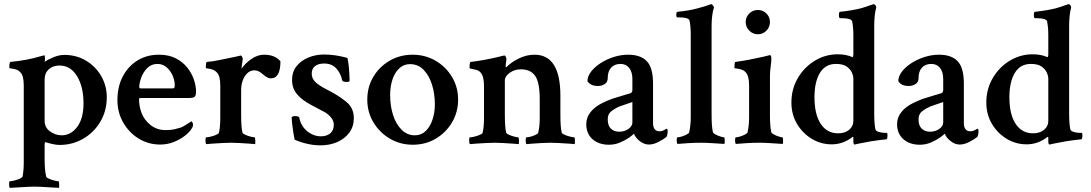

<svg xmlns="http://www.w3.org/2000/svg" viewBox="-20 -698 5311 935"><path d="M27.3 216.8Q24.4 211.9 24.4 199.2Q24.4 184.6 27.3 184.6Q35.2 184.6 49.3 181.2Q63.5 177.7 75.7 172.4Q87.9 167 89.8 162.1Q95.7 133.8 95.7 91.8V-281.2Q95.7 -329.1 80.1 -344.7Q71.3 -355.5 58.6 -359.4Q45.9 -363.3 35.6 -364.3Q25.4 -365.2 25.4 -367.2Q25.4 -395.5 31.2 -396.5Q71.3 -400.4 107.9 -407.2Q144.5 -414.1 176.8 -423.8L195.3 -428.7Q199.2 -428.7 199.2 -412.1Q199.2 -407.2 198.7 -403.8Q198.2 -400.4 197.3 -396.5Q212.9 -408.2 240.7 -419.4Q268.6 -430.7 293 -430.7Q352.5 -430.7 399.4 -402.3Q446.3 -374 473.1 -327.1Q500 -280.3 500 -224.6Q500 -158.2 468.8 -105.5Q437.5 -52.7 385.3 -22.5Q333 7.8 270.5 7.8Q244.1 7.8 201.2 -5.9Q197.3 -5.9 197.3 7.8V74.2Q197.3 132.8 205.1 162.1Q206.1 167 218.3 172.4Q230.5 177.7 244.6 181.2Q258.8 184.6 264.6 184.6Q267.6 184.6 268.1 198.7Q268.6 212.9 267.6 216.8L215.8 213.9Q170.9 210.9 148.4 210.9Q124 210.9 80.1 213.9ZM280.3 -39.1Q325.2 -39.1 356 -80.1Q386.7 -121.1 386.7 -195.3Q386.7 -274.4 355.5 -326.7Q324.2 -378.9 269.5 -378.9Q237.3 -378.9 217.3 -360.4Q197.3 -341.8 197.3 -310.5V-109.4Q197.3 -77.1 223.6 -58.1Q250 -39.1 280.3 -39.1Z M759.8 5.9Q703.1 5.9 655.8 -22.9Q608.4 -51.8 580.1 -101.1Q551.8 -150.4 551.8 -210Q551.8 -276.4 578.1 -326.2Q604.5 -376 649.9 -403.8Q695.3 -431.6 753.9 -431.6Q801.8 -431.6 835.9 -414.1Q870.1 -396.5 892.1 -368.7Q914.1 -340.8 924.3 -310.1Q934.6 -279.3 934.6 -252.9Q934.6 -231.4 927.2 -226.1Q919.9 -220.7 897.5 -220.7H664.1Q657.2 -220.7 657.2 -214.8Q657.2 -178.7 669.9 -146.5Q682.6 -113.3 713.4 -88.9Q744.1 -64.5 787.1 -64.5Q812.5 -64.5 829.1 -68.4Q845.7 -72.3 861.3 -77.1Q869.1 -80.1 880.9 -87.4Q892.6 -94.7 902.3 -101.1Q912.1 -107.4 912.1 -107.4Q914.1 -106.4 917 -101.6Q919.9 -96.7 919.9 -91.8Q919.9 -81.1 914.1 -73.2Q904.3 -55.7 881.3 -37.6Q858.4 -19.5 827.1 -6.8Q795.9 5.9 759.8 5.9ZM664.1 -267.6H822.3Q831.1 -267.6 831.1 -282.2Q831.1 -305.7 820.8 -329.6Q810.5 -353.5 791.5 -370.1Q772.5 -386.7 747.1 -386.7Q716.8 -386.7 696.8 -366.2Q676.8 -345.7 667.5 -319.3Q658.2 -293 658.2 -274.4Q658.2 -267.6 664.1 -267.6Z M984.4 3.9Q980.5 0 980.5 -14.6Q980.5 -29.3 984.4 -29.3Q992.2 -29.3 1006.3 -32.7Q1020.5 -36.1 1032.7 -41.5Q1044.9 -46.9 1045.9 -50.8Q1052.7 -78.1 1052.7 -122.1V-281.2Q1052.7 -328.1 1037.1 -343.8Q1028.3 -354.5 1015.6 -358.9Q1002.9 -363.3 992.7 -364.3Q982.4 -365.2 982.4 -367.2Q982.4 -394.5 987.3 -396.5Q1015.6 -398.4 1049.3 -405.8Q1083 -413.1 1127.9 -421.9Q1142.6 -424.8 1147 -426.3Q1151.4 -427.7 1152.3 -427.7Q1156.2 -427.7 1159.2 -421.4Q1162.1 -415 1162.1 -410.2Q1156.2 -369.1 1156.2 -363.3Q1173.8 -389.6 1204.1 -410.6Q1234.4 -431.6 1265.6 -431.6Q1319.3 -431.6 1345.7 -399.4Q1345.7 -316.4 1298.8 -316.4Q1282.2 -316.4 1260.7 -335.9Q1239.3 -355.5 1218.8 -355.5Q1198.2 -355.5 1183.6 -340.8Q1168.9 -326.2 1161.6 -304.7Q1154.3 -283.2 1154.3 -260.7V-138.7Q1154.3 -77.1 1161.1 -50.8Q1163.1 -46.9 1174.8 -41.5Q1186.5 -36.1 1200.2 -32.7Q1213.9 -29.3 1219.7 -29.3Q1222.7 -29.3 1223.1 -15.1Q1223.6 -1 1222.7 3.9Q1217.8 2.9 1194.8 1.5Q1171.9 0 1146 -1.5Q1120.1 -2.9 1104.5 -2.9Q1088.9 -2.9 1062.5 -1.5Q1036.1 0 1013.2 1.5Q990.2 2.9 984.4 3.9Z M1541 9.8Q1479.5 9.8 1415 -17.6Q1412.1 -29.3 1408.7 -50.8Q1405.3 -72.3 1402.8 -94.2Q1400.4 -116.2 1400.4 -127.9Q1407.2 -132.8 1414.1 -132.8Q1435.5 -132.8 1437.5 -125Q1445.3 -84 1476.1 -59.1Q1506.8 -34.2 1543 -34.2Q1570.3 -34.2 1587.9 -48.3Q1605.5 -62.5 1605.5 -90.8Q1605.5 -111.3 1589.8 -128.4Q1574.2 -145.5 1560.5 -152.3L1496.1 -186.5Q1451.2 -210 1426.8 -238.8Q1402.3 -267.6 1402.3 -308.6Q1402.3 -348.6 1424.3 -376Q1446.3 -403.3 1481.9 -418Q1517.6 -432.6 1558.6 -432.6Q1611.3 -432.6 1671.9 -416Q1676.8 -394.5 1679.2 -367.2Q1681.6 -339.8 1682.6 -306.6Q1682.6 -298.8 1669.9 -298.8Q1648.4 -298.8 1646.5 -306.6Q1639.6 -340.8 1617.7 -364.7Q1595.7 -388.7 1558.6 -388.7Q1530.3 -388.7 1514.2 -376Q1498 -363.3 1498 -339.8Q1498 -314.5 1517.6 -296.9Q1537.1 -279.3 1570.3 -262.7Q1595.7 -250 1619.6 -235.4Q1643.6 -220.7 1665 -203.1Q1703.1 -172.9 1703.1 -123Q1703.1 -82 1681.2 -52.2Q1659.2 -22.5 1622.6 -6.3Q1585.9 9.8 1541 9.8Z M1990.2 6.8Q1928.7 6.8 1878.4 -22.9Q1828.1 -52.7 1798.3 -102.5Q1768.6 -152.3 1768.6 -212.9Q1768.6 -274.4 1797.9 -323.7Q1827.1 -373 1877.4 -402.3Q1927.7 -431.6 1989.3 -431.6Q2050.8 -431.6 2101.1 -402.3Q2151.4 -373 2181.2 -323.2Q2210.9 -273.4 2210.9 -212.9Q2210.9 -152.3 2181.6 -102.5Q2152.3 -52.7 2102.5 -22.9Q2052.7 6.8 1990.2 6.8ZM2000 -39.1Q2031.2 -39.1 2052.7 -59.6Q2074.2 -80.1 2085.9 -114.7Q2097.7 -149.4 2097.7 -189.5Q2097.7 -242.2 2083.5 -286.6Q2069.3 -331.1 2042.5 -358.4Q2015.6 -385.7 1976.6 -385.7Q1946.3 -385.7 1924.3 -365.2Q1902.3 -344.7 1891.1 -310.5Q1879.9 -276.4 1879.9 -235.4Q1879.9 -182.6 1894 -138.2Q1908.2 -93.8 1935.5 -66.4Q1962.9 -39.1 2000 -39.1Z M2268.6 3.9Q2264.6 0 2264.6 -14.6Q2264.6 -29.3 2268.6 -29.3Q2276.4 -29.3 2290.5 -32.7Q2304.7 -36.1 2316.9 -41.5Q2329.1 -46.9 2330.1 -50.8Q2336.9 -78.1 2336.9 -122.1V-281.2Q2336.9 -325.2 2321.3 -343.8Q2312.5 -354.5 2299.3 -357.9Q2286.1 -361.3 2276.4 -362.8Q2266.6 -364.3 2266.6 -367.2Q2266.6 -394.5 2271.5 -396.5Q2293.9 -398.4 2337.4 -406.2Q2380.9 -414.1 2418.9 -423.8Q2420.9 -424.8 2428.2 -426.3Q2435.5 -427.7 2436.5 -427.7Q2440.4 -427.7 2443.4 -420.9Q2446.3 -414.1 2446.3 -410.2Q2444.3 -396.5 2443.4 -387.7Q2442.4 -378.9 2442.4 -375Q2442.4 -370.1 2444.3 -370.1Q2445.3 -370.1 2448.2 -373Q2471.7 -396.5 2508.3 -414.1Q2544.9 -431.6 2583 -431.6Q2709 -431.6 2709 -231.4V-138.7Q2709 -77.1 2715.8 -50.8Q2717.8 -46.9 2730 -41.5Q2742.2 -36.1 2756.3 -32.7Q2770.5 -29.3 2776.4 -29.3Q2779.3 -29.3 2779.8 -15.1Q2780.3 -1 2778.3 3.9Q2774.4 2.9 2751.5 1.5Q2728.5 0 2701.7 -1.5Q2674.8 -2.9 2659.2 -2.9Q2643.6 -2.9 2618.7 -1.5Q2593.8 0 2571.8 1.5Q2549.8 2.9 2543.9 3.9Q2540 0 2540 -14.6Q2540 -29.3 2543.9 -29.3Q2551.8 -29.3 2564.5 -32.7Q2577.1 -36.1 2588.4 -41.5Q2599.6 -46.9 2600.6 -50.8Q2604.5 -65.4 2606.4 -83Q2608.4 -100.6 2608.4 -122.1V-214.8Q2608.4 -295.9 2586.4 -328.1Q2564.5 -360.4 2516.6 -360.4Q2485.4 -360.4 2461.9 -343.3Q2438.5 -326.2 2438.5 -306.6V-138.7Q2438.5 -77.1 2445.3 -50.8Q2447.3 -46.9 2459 -41.5Q2470.7 -36.1 2484.4 -32.7Q2498 -29.3 2502.9 -29.3Q2506.8 -29.3 2507.3 -15.1Q2507.8 -1 2505.9 3.9Q2501 2.9 2478 1.5Q2455.1 0 2429.7 -1.5Q2404.3 -2.9 2388.7 -2.9Q2373 -2.9 2346.7 -1.5Q2320.3 0 2297.4 1.5Q2274.4 2.9 2268.6 3.9Z M2945.3 6.8Q2896.5 6.8 2865.7 -20Q2835 -46.9 2835 -93.8Q2835 -126 2856 -152.3Q2877 -178.7 2915 -197.3Q2928.7 -204.1 2939.9 -208.5Q2951.2 -212.9 2960.9 -216.8Q2995.1 -227.5 3018.1 -234.4Q3041 -241.2 3050.8 -244.1Q3059.6 -249 3059.6 -259.8V-313.5Q3059.6 -347.7 3043.9 -367.2Q3028.3 -386.7 3002 -386.7Q2972.7 -386.7 2956.1 -368.7Q2939.5 -350.6 2939.5 -317.4Q2939.5 -297.9 2924.8 -288.6Q2910.2 -279.3 2891.6 -279.3Q2855.5 -279.3 2840.8 -302.7Q2840.8 -326.2 2858.4 -349.1Q2876 -372.1 2904.8 -390.6Q2933.6 -409.2 2968.8 -420.4Q3003.9 -431.6 3039.1 -431.6Q3099.6 -431.6 3129.9 -399.9Q3160.2 -368.2 3160.2 -291V-98.6Q3160.2 -58.6 3192.4 -58.6Q3207 -58.6 3225.6 -71.3Q3231.4 -70.3 3231.4 -60.5Q3231.4 -42 3225.6 -31.2Q3210.9 -19.5 3186.5 -6.8Q3162.1 5.9 3139.6 5.9Q3117.2 5.9 3095.7 -10.7Q3074.2 -27.3 3067.4 -46.9Q3059.6 -40 3055.7 -37.1Q3051.8 -34.2 3043 -27.3Q3022.5 -13.7 2998 -3.4Q2973.6 6.8 2945.3 6.8ZM2995.1 -56.6Q3021.5 -56.6 3040.5 -70.3Q3059.6 -84 3059.6 -101.6V-201.2L2997.1 -179.7Q2974.6 -169.9 2957 -156.2Q2939.5 -142.6 2939.5 -117.2Q2939.5 -85.9 2955.1 -71.3Q2970.7 -56.6 2995.1 -56.6Z M3279.3 2.9Q3275.4 -1 3275.4 -15.6Q3275.4 -29.3 3279.3 -29.3Q3287.1 -29.3 3299.8 -33.2Q3312.5 -37.1 3323.7 -43Q3335 -48.8 3335.9 -52.7Q3339.8 -69.3 3341.8 -87.9Q3343.8 -106.4 3343.8 -125V-531.2Q3343.8 -568.4 3337.9 -597.7Q3334 -613.3 3289.1 -613.3H3279.3Q3273.4 -613.3 3273.4 -625Q3273.4 -640.6 3279.3 -640.6Q3333 -645.5 3376.5 -657.2Q3419.9 -668.9 3434.6 -674.8L3441.4 -677.7H3443.4Q3447.3 -677.7 3451.7 -671.9Q3456.1 -666 3457 -662.1Q3445.3 -626 3445.3 -570.3V-140.6Q3445.3 -79.1 3452.1 -52.7Q3454.1 -48.8 3464.8 -43Q3475.6 -37.1 3488.3 -33.2Q3501 -29.3 3505.9 -29.3Q3508.8 -29.3 3509.3 -15.6Q3509.8 -2 3507.8 2.9Q3477.5 1 3446.3 -1Q3415 -2.9 3394.5 -2.9Q3364.3 -2.9 3332.5 -1Q3300.8 1 3279.3 2.9Z M3563.5 2.9Q3559.6 -1 3559.6 -15.6Q3559.6 -29.3 3563.5 -29.3Q3571.3 -29.3 3584 -33.2Q3596.7 -37.1 3607.9 -43Q3619.1 -48.8 3620.1 -52.7Q3624 -69.3 3626 -87.9Q3627.9 -106.4 3627.9 -125V-282.2Q3627.9 -328.1 3612.3 -344.7Q3603.5 -355.5 3590.3 -359.4Q3577.1 -363.3 3566.9 -364.3Q3556.6 -365.2 3556.6 -367.2Q3556.6 -396.5 3561.5 -396.5Q3592.8 -400.4 3630.4 -407.7Q3668 -415 3698.2 -421.9L3729.5 -429.7Q3736.3 -429.7 3736.3 -410.2Q3736.3 -397.5 3732.9 -373.5Q3729.5 -349.6 3729.5 -326.2V-140.6Q3729.5 -79.1 3736.3 -52.7Q3738.3 -48.8 3749 -43Q3759.8 -37.1 3772.5 -33.2Q3785.2 -29.3 3790 -29.3Q3793 -29.3 3793.5 -15.6Q3793.9 -2 3792 2.9Q3761.7 1 3730.5 -1Q3699.2 -2.9 3678.7 -2.9Q3648.4 -2.9 3616.7 -1Q3585 1 3563.5 2.9ZM3670.9 -531.2Q3646.5 -531.2 3628.9 -548.8Q3611.3 -566.4 3611.3 -590.8Q3611.3 -615.2 3628.9 -632.3Q3646.5 -649.4 3670.9 -649.4Q3695.3 -649.4 3712.4 -632.3Q3729.5 -615.2 3729.5 -590.8Q3729.5 -566.4 3712.4 -548.8Q3695.3 -531.2 3670.9 -531.2Z M4141.6 5.9Q4135.7 5.9 4135.7 -10.7V-27.3Q4135.7 -30.3 4134.3 -31.2Q4132.8 -32.2 4131.8 -31.2Q4085.9 4.9 4030.3 4.9Q3977.5 4.9 3933.1 -22Q3888.7 -48.8 3861.3 -94.7Q3834 -140.6 3834 -199.2Q3834 -263.7 3864.7 -316.9Q3895.5 -370.1 3947.3 -401.9Q3999 -433.6 4059.6 -433.6Q4100.6 -433.6 4130.9 -419.9Q4135.7 -419.9 4135.7 -435.5V-527.3Q4135.7 -564.5 4129.9 -593.8Q4126 -609.4 4079.1 -609.4H4071.3Q4065.4 -609.4 4065.4 -625Q4065.4 -640.6 4071.3 -640.6Q4100.6 -643.6 4128.4 -648.4Q4156.2 -653.3 4174.8 -658.2Q4201.2 -666 4216.3 -671.9Q4231.4 -677.7 4233.4 -677.7H4235.4Q4239.3 -677.7 4243.2 -672.4Q4247.1 -667 4247.1 -662.1Q4237.3 -626 4237.3 -570.3V-140.6Q4237.3 -118.2 4239.3 -93.3Q4241.2 -68.4 4246.1 -62.5Q4251 -57.6 4262.2 -54.7Q4273.4 -51.8 4284.7 -51.3Q4295.9 -50.8 4299.8 -50.8Q4301.8 -48.8 4301.8 -39.1Q4301.8 -19.5 4295.9 -19.5Q4282.2 -18.6 4261.2 -15.6Q4240.2 -12.7 4220.7 -9.8Q4181.6 -2.9 4161.6 1.5Q4141.6 5.9 4141.6 5.9ZM4061.5 -48.8Q4094.7 -48.8 4115.2 -65.9Q4135.7 -83 4135.7 -109.4V-314.5Q4135.7 -328.1 4128.4 -344.7Q4121.1 -361.3 4103 -374Q4085 -386.7 4050.8 -386.7Q3999 -386.7 3972.7 -342.8Q3946.3 -298.8 3946.3 -224.6Q3946.3 -141.6 3976.6 -95.2Q4006.8 -48.8 4061.5 -48.8Z M4459 6.8Q4410.2 6.8 4379.4 -20Q4348.6 -46.9 4348.6 -93.8Q4348.6 -126 4369.6 -152.3Q4390.6 -178.7 4428.7 -197.3Q4442.4 -204.1 4453.6 -208.5Q4464.8 -212.9 4474.6 -216.8Q4508.8 -227.5 4531.7 -234.4Q4554.7 -241.2 4564.5 -244.1Q4573.2 -249 4573.2 -259.8V-313.5Q4573.2 -347.7 4557.6 -367.2Q4542 -386.7 4515.6 -386.7Q4486.3 -386.7 4469.7 -368.7Q4453.1 -350.6 4453.1 -317.4Q4453.1 -297.9 4438.5 -288.6Q4423.8 -279.3 4405.3 -279.3Q4369.1 -279.3 4354.5 -302.7Q4354.5 -326.2 4372.1 -349.1Q4389.6 -372.1 4418.5 -390.6Q4447.3 -409.2 4482.4 -420.4Q4517.6 -431.6 4552.7 -431.6Q4613.3 -431.6 4643.6 -399.9Q4673.8 -368.2 4673.8 -291V-98.6Q4673.8 -58.6 4706.1 -58.6Q4720.7 -58.6 4739.3 -71.3Q4745.1 -70.3 4745.1 -60.5Q4745.1 -42 4739.3 -31.2Q4724.6 -19.5 4700.2 -6.8Q4675.8 5.9 4653.3 5.9Q4630.9 5.9 4609.4 -10.7Q4587.9 -27.3 4581.1 -46.9Q4573.2 -40 4569.3 -37.1Q4565.4 -34.2 4556.6 -27.3Q4536.1 -13.7 4511.7 -3.4Q4487.3 6.8 4459 6.8ZM4508.8 -56.6Q4535.2 -56.6 4554.2 -70.3Q4573.2 -84 4573.2 -101.6V-201.2L4510.7 -179.7Q4488.3 -169.9 4470.7 -156.2Q4453.1 -142.6 4453.1 -117.2Q4453.1 -85.9 4468.8 -71.3Q4484.4 -56.6 4508.8 -56.6Z M5090.8 5.9Q5085 5.9 5085 -10.7V-27.3Q5085 -30.3 5083.5 -31.2Q5082 -32.2 5081.1 -31.2Q5035.2 4.9 4979.5 4.9Q4926.8 4.9 4882.3 -22Q4837.9 -48.8 4810.5 -94.7Q4783.2 -140.6 4783.2 -199.2Q4783.2 -263.7 4814 -316.9Q4844.7 -370.1 4896.5 -401.9Q4948.2 -433.6 5008.8 -433.6Q5049.8 -433.6 5080.1 -419.9Q5085 -419.9 5085 -435.5V-527.3Q5085 -564.5 5079.1 -593.8Q5075.2 -609.4 5028.3 -609.4H5020.5Q5014.6 -609.4 5014.6 -625Q5014.6 -640.6 5020.5 -640.6Q5049.8 -643.6 5077.6 -648.4Q5105.5 -653.3 5124 -658.2Q5150.4 -666 5165.5 -671.9Q5180.7 -677.7 5182.6 -677.7H5184.6Q5188.5 -677.7 5192.4 -672.4Q5196.3 -667 5196.3 -662.1Q5186.5 -626 5186.5 -570.3V-140.6Q5186.5 -118.2 5188.5 -93.3Q5190.4 -68.4 5195.3 -62.5Q5200.2 -57.6 5211.4 -54.7Q5222.7 -51.8 5233.9 -51.3Q5245.1 -50.8 5249 -50.8Q5251 -48.8 5251 -39.1Q5251 -19.5 5245.1 -19.5Q5231.4 -18.6 5210.4 -15.6Q5189.5 -12.7 5169.9 -9.8Q5130.9 -2.9 5110.8 1.5Q5090.8 5.9 5090.8 5.9ZM5010.7 -48.8Q5043.9 -48.8 5064.5 -65.9Q5085 -83 5085 -109.4V-314.5Q5085 -328.1 5077.6 -344.7Q5070.3 -361.3 5052.2 -374Q5034.2 -386.7 5000 -386.7Q4948.2 -386.7 4921.9 -342.8Q4895.5 -298.8 4895.5 -224.6Q4895.5 -141.6 4925.8 -95.2Q4956.1 -48.8 5010.7 -48.8Z"/></svg>

Font: Crimson Text SemiBold
Style: Regular
Weight: 600
Designer: Sebastian Kosch
Foundry: Sebastian Kosch
Version: Version 1.100; ttfautohint (v1.8.4)